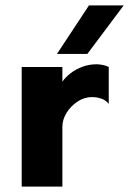

<svg xmlns="http://www.w3.org/2000/svg" viewBox="-20 -688 476 708"><path d="M60 0V-441H210V-387Q222 -404 241 -418.5Q260 -433 284.5 -442Q309 -451 336 -451Q346 -451 359 -448.5Q372 -446 381 -441V-305Q370 -319 353 -324.5Q336 -330 319 -330Q291 -330 266 -313.5Q241 -297 225.5 -272Q210 -247 210 -220V0ZM190 -489 308 -668H436L302 -489Z"/></svg>

Font: Teachers
Style: Bold
Weight: 700
Designer: Alfredo Marco Pradil, Chank Diesel
Version: Version 1.001